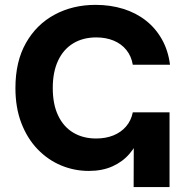

<svg xmlns="http://www.w3.org/2000/svg" viewBox="-20 -758 755 778"><path d="M339.8 -65.4Q281.2 -65.4 227.8 -87.6Q174.3 -109.9 132.6 -153.1Q90.8 -196.3 66.7 -258.8Q42.5 -321.3 42.5 -401.4Q42.5 -508.8 85.2 -584Q127.9 -659.2 201.4 -698.7Q274.9 -738.3 367.2 -738.3Q427.2 -738.3 479.2 -722.2Q531.2 -706.1 571 -674.8Q610.8 -643.6 636.2 -598.4Q661.6 -553.2 668.9 -495.6H518.1Q512.2 -530.8 491.9 -555.7Q471.7 -580.6 440.4 -593.5Q409.2 -606.4 370.1 -606.4Q316.4 -606.4 276.6 -582.3Q236.8 -558.1 215.3 -512.2Q193.8 -466.3 193.8 -401.4Q193.8 -335.4 215.6 -289.8Q237.3 -244.1 276.9 -220.5Q316.4 -196.8 369.6 -196.8Q408.2 -196.8 439.2 -209.2Q470.2 -221.7 490.7 -245.4Q511.2 -269 518.1 -302.7H567.9Q564.5 -253.9 548.8 -210.9Q533.2 -168 505.1 -135.3Q477.1 -102.5 435.8 -84Q394.5 -65.4 339.8 -65.4ZM521.5 0 522.5 -302.7H667V0Z"/></svg>

Font: Inter 18pt
Style: Bold
Weight: 700
Designer: Rasmus Andersson
Foundry: rsms
Version: Version 4.001;git-66647c0bb